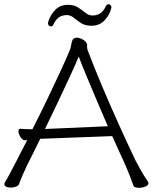

<svg xmlns="http://www.w3.org/2000/svg" viewBox="-20 -890 730 917"><path d="M511 -850Q511 -852 511.5 -853Q512 -854 512 -855Q512 -862 507.5 -866Q503 -870 498 -870Q491 -870 486 -861Q474 -836 458.5 -826Q443 -816 421 -816Q404 -816 388.5 -828.5Q373 -841 353.5 -854Q334 -867 304 -867Q266 -867 242 -841Q218 -815 210 -784Q210 -783 209.5 -782Q209 -781 209 -779Q209 -772 213.5 -768Q218 -764 223 -764Q231 -764 235 -773Q247 -798 262.5 -808Q278 -818 300 -818Q317 -818 332.5 -805Q348 -792 367.5 -779.5Q387 -767 417 -767Q455 -767 479.5 -793Q504 -819 511 -850ZM172 -227 516 -240Q533 -203 549 -167Q565 -131 580 -99Q588 -81 599.5 -51.5Q611 -22 617 -4Q619 2 627 4.5Q635 7 645 7Q660 7 674.5 1Q689 -5 689 -15Q689 -17 688 -19.5Q687 -22 685 -25Q669 -48 652 -78Q635 -108 627 -124Q588 -206 546 -299Q504 -392 465.5 -483.5Q427 -575 398 -652Q396 -660 396 -663V-670Q396 -673 396 -676.5Q396 -680 394 -683Q390 -693 375 -701.5Q360 -710 346 -710Q338 -710 331 -705Q324 -699 321 -680.5Q318 -662 314 -652Q297 -611 268 -548Q239 -485 204.5 -413.5Q170 -342 135 -273H117Q107 -273 98 -273.5Q89 -274 80 -275H78Q68 -275 68 -264Q68 -251 78 -235.5Q88 -220 99 -220H100Q102 -220 104.5 -220.5Q107 -221 110 -221Q76 -155 57 -118Q38 -81 28 -62.5Q18 -44 13.5 -36Q9 -28 5 -22Q1 -17 1 -10Q1 -2 10 2Q19 6 31 6Q44 6 56 1.5Q68 -3 71 -11Q77 -28 89 -56Q101 -84 109 -100Q123 -129 139.5 -161Q156 -193 172 -227ZM495 -287 195 -274Q227 -340 258 -405.5Q289 -471 315 -527Q341 -583 356 -620Q369 -585 391 -532Q413 -479 440 -415.5Q467 -352 495 -287Z"/></svg>

Font: Klee One
Style: Regular
Weight: 400
Designer: Fontworks Inc.
Foundry: Fontworks Inc.
Version: Version 1.100